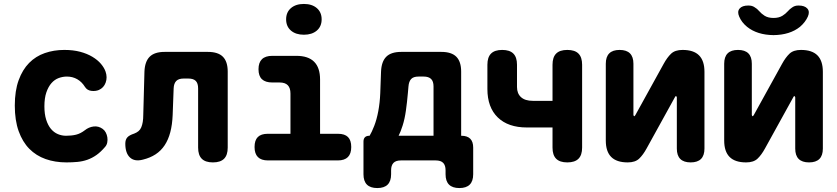

<svg xmlns="http://www.w3.org/2000/svg" viewBox="-20 -813 4240 973"><path d="M55 -278Q55 -353 74.5 -406.5Q94 -460 127.5 -494Q161 -528 207 -544Q253 -560 306 -560Q351 -560 386.5 -550.5Q422 -541 448.5 -525Q475 -509 491.5 -489.5Q508 -470 515 -450Q525 -421 515.5 -394.5Q506 -368 481 -357Q464 -350 443 -352.5Q422 -355 411 -372Q395 -398 371.5 -411.5Q348 -425 319 -425Q298 -425 277.5 -417.5Q257 -410 241 -392Q225 -374 215 -345Q205 -316 205 -274Q205 -235 214 -206.5Q223 -178 238 -160Q253 -142 273 -133.5Q293 -125 315 -125Q343 -125 365.5 -130.5Q388 -136 410 -153Q430 -169 454.5 -172Q479 -175 500 -160Q510 -153 516 -141.5Q522 -130 524 -117Q526 -104 523.5 -91Q521 -78 513 -69Q491 -43 469 -27.5Q447 -12 423 -3.5Q399 5 372.5 7.5Q346 10 317 10Q259 10 211 -7Q163 -24 128.5 -59Q94 -94 74.5 -148.5Q55 -203 55 -278Z M712 -450Q714 -501 738.5 -525.5Q763 -550 814 -550H1034Q1085 -550 1109.5 -525.5Q1134 -501 1134 -450V-65Q1134 -27 1115.5 -8.5Q1097 10 1059 10Q1021 10 1002.5 -8.5Q984 -27 984 -65V-365Q984 -391 972 -403Q960 -415 934 -415H911Q885 -415 873 -402.5Q861 -390 860 -365L855 -230Q853 -181 843 -143Q833 -105 814.5 -77Q796 -49 768.5 -31Q741 -13 704 -4Q662 7 638.5 -15Q615 -37 615 -85Q615 -105 625 -116.5Q635 -128 660 -136Q673 -141 682 -148.5Q691 -156 696 -168Q701 -180 703.5 -195.5Q706 -211 706 -230Z M1693 -135Q1727 -135 1743.5 -118.5Q1760 -102 1760 -68Q1760 -34 1743 -17Q1726 0 1692 0H1338Q1304 0 1287 -17Q1270 -34 1270 -68Q1270 -102 1286.5 -118.5Q1303 -135 1337 -135H1452V-339Q1452 -367 1438.5 -381Q1425 -395 1397 -395H1360Q1325 -395 1307.5 -411.5Q1290 -428 1290 -462Q1290 -496 1307.5 -513Q1325 -530 1360 -530H1482Q1542 -530 1572 -500Q1602 -470 1602 -410V-135ZM1520 -637Q1479 -637 1454.5 -658Q1430 -679 1430 -715Q1430 -751 1454.5 -772Q1479 -793 1520 -793Q1561 -793 1585.5 -772Q1610 -751 1610 -715Q1610 -679 1585.5 -658Q1561 -637 1520 -637Z M1892 140Q1857 140 1839.5 122.5Q1822 105 1822 70V-95Q1822 -110 1829.5 -117.5Q1837 -125 1852 -125H1853Q1864 -143 1876.5 -175Q1889 -207 1897 -249.5Q1905 -292 1907 -340L1911 -450Q1913 -501 1937.5 -525.5Q1962 -550 2013 -550H2217Q2268 -550 2292.5 -525.5Q2317 -501 2317 -450V-125H2318Q2348 -125 2363 -110Q2378 -95 2378 -65V70Q2378 105 2360.5 122.5Q2343 140 2308 140Q2273 140 2255.5 122.5Q2238 105 2238 70V50Q2238 25 2226 12.5Q2214 0 2188 0H2012Q1986 0 1974 12.5Q1962 25 1962 50V70Q1962 105 1944.5 122.5Q1927 140 1892 140ZM2177 -375Q2177 -401 2164.5 -413Q2152 -425 2127 -425H2101Q2075 -425 2063.5 -412.5Q2052 -400 2050 -375L2047 -341Q2043 -295 2037 -252.5Q2031 -210 2020.5 -177Q2010 -144 2000 -125H2177Z M2855 10Q2817 10 2798.5 -8.5Q2780 -27 2780 -65V-167H2650Q2555 -167 2502.5 -218Q2450 -269 2450 -362V-485Q2450 -523 2468.5 -541.5Q2487 -560 2525 -560Q2563 -560 2581.5 -541.5Q2600 -523 2600 -485V-372Q2600 -339 2620.5 -320.5Q2641 -302 2680 -302H2780V-485Q2780 -523 2798.5 -541.5Q2817 -560 2855 -560Q2893 -560 2911.5 -541.5Q2930 -523 2930 -485V-65Q2930 -27 2911.5 -8.5Q2893 10 2855 10Z M3050 -101V-490Q3050 -525 3067.5 -542.5Q3085 -560 3120 -560Q3155 -560 3172.5 -542.5Q3190 -525 3190 -490V-230Q3192 -224 3194 -224Q3196 -224 3197 -226L3200 -230L3343 -489Q3361 -522 3381 -541Q3401 -560 3439 -560Q3495 -560 3522.5 -532.5Q3550 -505 3550 -449V-60Q3550 -25 3532.5 -7.5Q3515 10 3480 10Q3445 10 3427.5 -7.5Q3410 -25 3410 -60V-320Q3408 -326 3406 -326Q3404 -326 3403 -325L3400 -320L3257 -61Q3239 -28 3219 -9Q3199 10 3161 10Q3105 10 3077.5 -17.5Q3050 -45 3050 -101Z M3650 -101V-490Q3650 -525 3667.5 -542.5Q3685 -560 3720 -560Q3755 -560 3772.5 -542.5Q3790 -525 3790 -490V-230Q3792 -224 3794 -224Q3796 -224 3797 -226L3800 -230L3943 -489Q3961 -522 3981 -541Q4001 -560 4039 -560Q4095 -560 4122.5 -532.5Q4150 -505 4150 -449V-60Q4150 -25 4132.5 -7.5Q4115 10 4080 10Q4045 10 4027.5 -7.5Q4010 -25 4010 -60V-320Q4008 -326 4006 -326Q4004 -326 4003 -325L4000 -320L3857 -61Q3839 -28 3819 -9Q3799 10 3761 10Q3705 10 3677.5 -17.5Q3650 -45 3650 -101ZM3726 -729Q3715 -754 3728 -769.5Q3741 -785 3772 -785Q3782 -785 3789.5 -783Q3797 -781 3803 -777Q3817 -769 3827.5 -756.5Q3838 -744 3855 -733Q3873 -722 3900 -722Q3927 -722 3945 -733Q3961 -743 3971.5 -755Q3982 -767 3994 -775Q4001 -780 4008.5 -782.5Q4016 -785 4027 -785Q4058 -785 4071.5 -769.5Q4085 -754 4074 -729Q4061 -700 4034 -677Q3983 -636 3900 -635Q3817 -636 3766 -677Q3738 -700 3726 -729Z"/></svg>

Font: Maple Mono NL ExtraBold
Style: Regular
Weight: 800
Monospace: yes
Designer: subframe7536
Version: Version 7.000